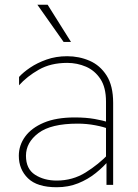

<svg xmlns="http://www.w3.org/2000/svg" viewBox="-20 -776 579 806"><path d="M437 -131 439 -105Q415 -76 382 -49.5Q349 -23 308 -6.5Q267 10 218 10Q136 10 97.5 -27.5Q59 -65 59 -122Q59 -166 85.5 -202.5Q112 -239 164 -261Q216 -283 294 -283Q341 -283 377.5 -276.5Q414 -270 433 -263L435 -235Q417 -243 380.5 -250Q344 -257 306 -257Q194 -257 141.5 -217.5Q89 -178 89 -122Q89 -67 127 -42.5Q165 -18 218 -18Q285 -18 339.5 -52Q394 -86 437 -131ZM425 -349Q425 -409 401.5 -444.5Q378 -480 341 -496Q304 -512 262 -512Q193 -512 143 -483.5Q93 -455 60 -418V-453Q77 -472 106.5 -492Q136 -512 175.5 -526Q215 -540 262 -540Q312 -540 356 -521Q400 -502 427.5 -459Q455 -416 455 -344V0H427V-104L425 -108ZM180 -756 278 -600Q278 -600 275 -600Q272 -600 267 -600Q262 -600 257.5 -600Q253 -600 250 -600Q247 -600 247 -600L137 -756Z"/></svg>

Font: Roundo Variable
Style: Regular
Weight: 200
Designer: Shiva Nallaperumal
Foundry: Indian Type Foundry
Version: Version 2.000